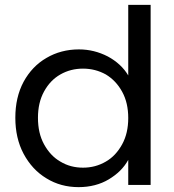

<svg xmlns="http://www.w3.org/2000/svg" viewBox="-20 -760 716 789"><path d="M43 -276C43 -276 43 -276 43 -276C43 -221 54 -171 77 -128C100 -85 131 -51 171 -27C210 -3 254 9 303 9C303 9 303 9 303 9C350 9 392 -2 427 -23C462 -44 489 -70 507 -103C507 -103 507 0 507 0C507 0 599 0 599 0C599 0 599 -740 599 -740C599 -740 507 -740 507 -740C507 -740 507 -450 507 -450C507 -450 507 -450 507 -450C488 -482 460 -508 423 -528C386 -547 347 -557 304 -557C304 -557 304 -557 304 -557C255 -557 210 -545 171 -522C131 -499 100 -466 77 -424C54 -381 43 -332 43 -276ZM507 -275C507 -275 507 -275 507 -275C507 -234 499 -198 482 -167C465 -136 443 -112 415 -96C386 -79 355 -71 321 -71C321 -71 321 -71 321 -71C287 -71 256 -79 228 -96C200 -112 178 -136 161 -167C144 -198 136 -234 136 -276C136 -276 136 -276 136 -276C136 -317 144 -353 161 -384C178 -415 200 -438 228 -454C256 -470 287 -478 321 -478C321 -478 321 -478 321 -478C355 -478 386 -470 415 -454C443 -437 465 -414 482 -383C499 -352 507 -316 507 -275Z"/></svg>

Font: Girnar Poppins
Style: Regular
Weight: 500
Designer: Ninad Kale (Devanagari), Jonny Pinhorn (Latin)
Foundry: Indian Type Foundry
Version: ""